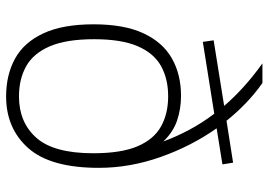

<svg xmlns="http://www.w3.org/2000/svg" viewBox="-142 -706 857 612"><g transform="rotate(90 286.0 -399.5)"><path d="M287 9Q218 9 166.2 -19.5Q114.5 -48 85.8 -109.8Q57 -171.5 57 -270Q57 -367.5 85.8 -429Q114.5 -490.5 165.8 -519.5Q217 -548.5 285 -548.5Q326.5 -548.5 363.5 -536Q400.5 -523.5 430.5 -492Q415 -534 393.2 -574.8Q371.5 -615.5 342 -654.5L113 -618L108 -652.5L317 -686Q289.5 -718 255.8 -748.5Q222 -779 181.5 -808H244Q309 -762.5 364.5 -693.5L498 -714.5L503.5 -680.5L388.5 -662Q445.5 -581 480 -483.2Q514.5 -385.5 514.5 -286.5Q514.5 -132.5 451.8 -61.8Q389 9 287 9ZM287 -32Q369.5 -32 418.8 -87.5Q468 -143 468 -269Q468 -357.5 445.8 -409.8Q423.5 -462 382.5 -484.8Q341.5 -507.5 286.5 -507.5Q231 -507.5 190 -484.8Q149 -462 126.8 -410.2Q104.5 -358.5 104.5 -271.5Q104.5 -183 127 -130.5Q149.5 -78 190.5 -55Q231.5 -32 287 -32Z"/></g></svg>

Font: Encode Sans SmExp XLt
Style: Regular
Weight: 200
Width: 6
Designer: Multiple Designers
Foundry: Impallari Type
Version: Version 3.002; ttfautohint (v1.8.3) -l 8 -r 50 -G 200 -x 14 